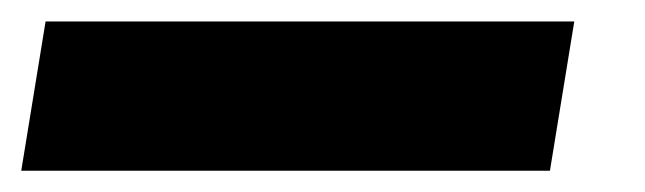

<svg xmlns="http://www.w3.org/2000/svg" viewBox="-88 -20 601 179"><path d="M447.4 0 424.7 139.2H-68.2L-45.5 0Z"/></svg>

Font: Karasuma Gothic
Style: Italic
Weight: 900
Italic angle: -9.39999°
Designer: Rasmus Andersson / Ryoko Nishizuka
Foundry: Genbu
Version: Version 1.00